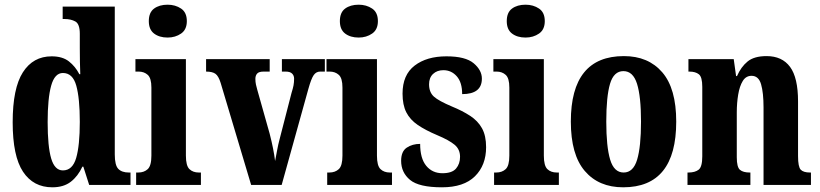

<svg xmlns="http://www.w3.org/2000/svg" viewBox="-20 -788 3495 818"><path d="M203 10Q122 10 78 -56.5Q34 -123 34 -267Q34 -412 77.5 -480Q121 -548 200 -548Q246 -548 273.5 -526.5Q301 -505 318 -472H322Q321 -495 320.5 -524.5Q320 -554 320 -583V-644Q320 -686 301 -696.5Q282 -707 255 -707H247V-760H469V-130Q469 -84 484 -68.5Q499 -53 529 -53H536V0H360L335 -78H331Q312 -37 281.5 -13.5Q251 10 203 10ZM248 -62Q289 -62 304.5 -115Q320 -168 320 -269Q320 -369 305 -423Q290 -477 248 -477Q213 -477 198 -423Q183 -369 183 -268Q183 -164 198 -113Q213 -62 248 -62Z M694 -628Q659 -628 636.5 -645Q614 -662 614 -698Q614 -735 636.5 -751.5Q659 -768 694 -768Q727 -768 751.5 -751.5Q776 -735 776 -698Q776 -662 751.5 -645Q727 -628 694 -628ZM560 0V-53H569Q594 -53 609.5 -67.5Q625 -82 625 -125V-415Q625 -455 609.5 -469Q594 -483 571 -483H557V-536H772V-125Q772 -82 787 -67.5Q802 -53 827 -53H836V0Z M920 -435Q911 -464 898 -473.5Q885 -483 858 -483V-536H1129V-483H1103Q1083 -483 1075.5 -474.5Q1068 -466 1068 -452Q1068 -439 1070.5 -427.5Q1073 -416 1076 -406L1129 -218Q1146 -152 1152 -102Q1156 -122 1160.5 -147Q1165 -172 1172 -198L1222 -392Q1228 -411 1230.5 -424Q1233 -437 1233 -453Q1233 -466 1224.5 -474.5Q1216 -483 1197 -483H1181V-536H1364V-483H1344Q1327 -483 1316.5 -468Q1306 -453 1294 -410L1180 0H1050Z M1508 -628Q1473 -628 1450.5 -645Q1428 -662 1428 -698Q1428 -735 1450.5 -751.5Q1473 -768 1508 -768Q1541 -768 1565.5 -751.5Q1590 -735 1590 -698Q1590 -662 1565.5 -645Q1541 -628 1508 -628ZM1374 0V-53H1383Q1408 -53 1423.5 -67.5Q1439 -82 1439 -125V-415Q1439 -455 1423.5 -469Q1408 -483 1385 -483H1371V-536H1586V-125Q1586 -82 1601 -67.5Q1616 -53 1641 -53H1650V0Z M1863 10Q1765 10 1727 -21.5Q1689 -53 1689 -103Q1689 -143 1713 -159Q1737 -175 1770 -175Q1770 -113 1796 -81.5Q1822 -50 1865 -50Q1906 -50 1923 -70Q1940 -90 1940 -120Q1940 -152 1916.5 -171.5Q1893 -191 1843 -212Q1793 -233 1760 -255.5Q1727 -278 1711 -309.5Q1695 -341 1695 -389Q1695 -469 1746.5 -508.5Q1798 -548 1882 -548Q1963 -548 1998 -518.5Q2033 -489 2033 -453Q2033 -387 1949 -387Q1949 -437 1926 -463Q1903 -489 1869 -489Q1842 -489 1825 -473Q1808 -457 1808 -429Q1808 -395 1828.5 -376.5Q1849 -358 1906 -334Q1950 -316 1983 -294.5Q2016 -273 2033.5 -241.5Q2051 -210 2051 -161Q2051 -84 2003.5 -37Q1956 10 1863 10Z M2219 -628Q2184 -628 2161.5 -645Q2139 -662 2139 -698Q2139 -735 2161.5 -751.5Q2184 -768 2219 -768Q2252 -768 2276.5 -751.5Q2301 -735 2301 -698Q2301 -662 2276.5 -645Q2252 -628 2219 -628ZM2085 0V-53H2094Q2119 -53 2134.5 -67.5Q2150 -82 2150 -125V-415Q2150 -455 2134.5 -469Q2119 -483 2096 -483H2082V-536H2297V-125Q2297 -82 2312 -67.5Q2327 -53 2352 -53H2361V0Z M2635 10Q2531 10 2471.5 -59.5Q2412 -129 2412 -270Q2412 -549 2638 -549Q2742 -549 2801.5 -480Q2861 -411 2861 -270Q2861 10 2635 10ZM2637 -53Q2678 -53 2694.5 -108Q2711 -163 2711 -270Q2711 -377 2694 -431Q2677 -485 2636 -485Q2595 -485 2579 -431Q2563 -377 2563 -270Q2563 -163 2579.5 -108Q2596 -53 2637 -53Z M2909 0V-53H2913Q2941 -53 2956.5 -65Q2972 -77 2972 -122V-418Q2972 -460 2957.5 -471.5Q2943 -483 2917 -483H2913V-536H3106L3116 -464H3120Q3137 -503 3165 -526Q3193 -549 3246 -549Q3312 -549 3346 -503Q3380 -457 3380 -356V-123Q3380 -77 3391.5 -65Q3403 -53 3431 -53H3435V0H3233V-330Q3233 -393 3222.5 -429Q3212 -465 3182 -465Q3158 -465 3144.5 -443Q3131 -421 3125 -385Q3119 -349 3119 -309V-118Q3119 -76 3132.5 -64.5Q3146 -53 3174 -53H3177V0Z"/></svg>

Font: Noto Serif ExtraCondensed ExtraBold
Style: Regular
Weight: 800
Width: 2
Designer: Monotype Design Team
Foundry: Monotype Imaging Inc.
Version: Version 2.013; ttfautohint (v1.8.4.7-5d5b)